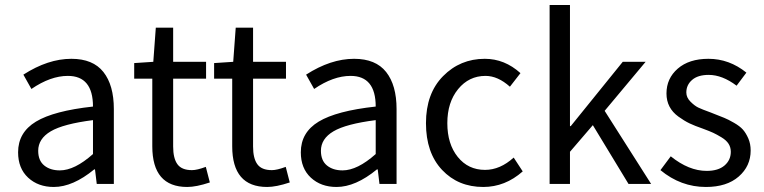

<svg xmlns="http://www.w3.org/2000/svg" viewBox="-20 -732 3039 764"><path d="M194 12Q132 12 92 -25Q52 -62 52 -126Q52 -205 123 -248Q194 -291 350 -308Q350 -430 250 -430Q181 -430 105 -378L73 -435Q171 -498 264 -498Q350 -498 391.5 -445.5Q433 -393 433 -298V0H365L358 -58H355Q270 12 194 12ZM218 -54Q277 -54 350 -119V-254Q232 -239 182 -209.5Q132 -180 132 -132Q132 -93 156 -73.5Q180 -54 218 -54Z M725 12Q586 12 586 -150V-419H514V-481L590 -486L600 -622H669V-486H800V-419H669V-149Q669 -102 686 -78.5Q703 -55 744 -55Q764 -55 799 -68L815 -6Q761 12 725 12Z M1043 12Q904 12 904 -150V-419H832V-481L908 -486L918 -622H987V-486H1118V-419H987V-149Q987 -102 1004 -78.5Q1021 -55 1062 -55Q1082 -55 1117 -68L1133 -6Q1079 12 1043 12Z M1319 12Q1257 12 1217 -25Q1177 -62 1177 -126Q1177 -205 1248 -248Q1319 -291 1475 -308Q1475 -430 1375 -430Q1306 -430 1230 -378L1198 -435Q1296 -498 1389 -498Q1475 -498 1516.5 -445.5Q1558 -393 1558 -298V0H1490L1483 -58H1480Q1395 12 1319 12ZM1343 -54Q1402 -54 1475 -119V-254Q1357 -239 1307 -209.5Q1257 -180 1257 -132Q1257 -93 1281 -73.5Q1305 -54 1343 -54Z M1903 12Q1803 12 1739 -56Q1675 -124 1675 -242Q1675 -360 1743 -429Q1811 -498 1909 -498Q1988 -498 2051 -441L2009 -387Q1961 -430 1912 -430Q1846 -430 1803 -377.5Q1760 -325 1760 -242Q1760 -159 1801.5 -107.5Q1843 -56 1910 -56Q1970 -56 2024 -105L2060 -50Q1990 12 1903 12Z M2167 0V-712H2248V-230H2251L2458 -486H2549L2386 -291L2571 0H2481L2339 -234L2248 -128V0Z M2789 12Q2689 12 2608 -55L2649 -110Q2721 -52 2792 -52Q2838 -52 2863 -73.5Q2888 -95 2888 -128Q2888 -146 2879 -160Q2870 -174 2851 -185.5Q2832 -197 2818 -203.5Q2804 -210 2777 -220Q2745 -231 2724 -241Q2703 -251 2679.5 -268Q2656 -285 2644 -308Q2632 -331 2632 -360Q2632 -420 2677 -459Q2722 -498 2799 -498Q2882 -498 2950 -443L2911 -391Q2854 -434 2800 -434Q2757 -434 2734 -414Q2711 -394 2711 -364Q2711 -344 2727.5 -327.5Q2744 -311 2758.5 -304Q2773 -297 2809 -284Q2816 -281 2819 -280Q2847 -269 2862 -263Q2877 -257 2900.5 -243.5Q2924 -230 2936 -216.5Q2948 -203 2957.5 -181.5Q2967 -160 2967 -133Q2967 -71 2919.5 -29.5Q2872 12 2789 12Z"/></svg>

Font: Toshiba Sans
Style: Regular
Weight: 400
Designer: Paul D. Hunt
Foundry: Toshiba Corporation
Version: Version 2.020;PS 2.0;hotconv 1.0.86;makeotf.lib2.5.63406